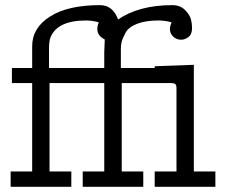

<svg xmlns="http://www.w3.org/2000/svg" viewBox="-20 -720 876 740"><path d="M21 0V-59.1H104V-399.9H25.9V-458H104V-542Q104 -612.8 173.1 -656.5Q242.2 -700.2 365.2 -700.2Q415 -700.2 435.1 -645Q516.1 -700.2 644 -700.2Q674.8 -700.2 693.4 -681.2Q711.9 -662.1 716.1 -645Q720.2 -627.9 720.2 -611.8Q720.2 -587.9 706.5 -577.4Q692.9 -566.9 678.2 -566.9Q660.2 -566.9 647.5 -578.9Q634.8 -590.8 634.8 -608.9Q634.8 -617.7 641.1 -633.8Q620.1 -640.6 590.8 -641.1Q541 -641.1 508.1 -628.2Q475.1 -615.2 463.6 -593.5Q452.1 -571.8 449 -559.3Q445.8 -546.9 445.8 -532.2V-458H576.2V-464.8L727.1 -470.2V-59.1H810.1V0H576.2V-59.1H660.2V-379.9Q660.2 -391.1 656 -395.5Q651.9 -399.9 637.2 -399.9H449.2V-59.1H532.2V0H298.8V-59.1H381.8V-399.9H170.9V-59.1H254.9V0ZM168.9 -458H381.8V-517.1L383.8 -567.9Q355 -582 355 -608.9Q355 -620.1 360.8 -633.8Q339.8 -640.6 312 -641.1Q201.2 -641.1 174.8 -576.2Q168.9 -562 168.9 -533.2Z"/></svg>

Font: CMU Concrete
Style: Roman
Weight: 500
Version: Version 0.7.0